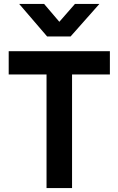

<svg xmlns="http://www.w3.org/2000/svg" viewBox="-20 -962 606 982"><path d="M218 0V-581H24.5V-700H542V-581H348.5V0ZM221 -775.5 78 -942H205.5L283.5 -850.5L363.5 -942H488.5L341 -775.5Z"/></svg>

Font: Geologica Roman Medium
Style: Regular
Weight: 500
Designer: Sindre Bremnes, Frode Helland
Foundry: Monokrom Skriftforlag AS
Version: Version 1.010;gftools[0.9.28]